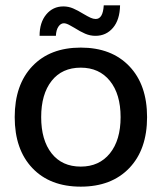

<svg xmlns="http://www.w3.org/2000/svg" viewBox="-20 -688 604 718"><path d="M35 -250Q35 -371 101 -440.5Q167 -510 282 -510Q397 -510 463.5 -440.5Q530 -371 530 -250Q530 -129 463.5 -59.5Q397 10 282 10Q167 10 101 -59.5Q35 -129 35 -250ZM431 -250Q431 -336 391 -385.5Q351 -435 282 -435Q212 -435 173 -385.5Q134 -336 134 -250Q134 -164 173 -114.5Q212 -65 282 -65Q351 -65 391 -114.5Q431 -164 431 -250ZM217 -664Q236 -664 253.5 -656.5Q271 -649 292 -636Q309 -626 319 -621.5Q329 -617 338 -617Q365 -617 368 -668H429Q428 -614 402.5 -584Q377 -554 337 -554Q317 -554 298.5 -562Q280 -570 258 -584Q256 -585 242 -593Q228 -601 219 -601Q207 -601 198.5 -588.5Q190 -576 189 -554H128Q128 -604 153 -634Q178 -664 217 -664Z"/></svg>

Font: Sarabun Medium
Style: Regular
Weight: 500
Designer: Suppakit Chalermlarp | Katatrad Co.,Ltd.
Foundry: Cadson Demak Co.,Ltd.
Version: Version 1.000; ttfautohint (v1.6)